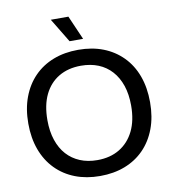

<svg xmlns="http://www.w3.org/2000/svg" viewBox="-99 -1023 1004 1118"><g transform="rotate(-10 403.0 -464.0)"><path d="M403 9Q322 9 256 -16.5Q190 -42 142 -91Q94 -140 68.5 -209Q43 -278 43 -364Q43 -451 69 -520Q95 -589 142.5 -637.5Q190 -686 256 -711.5Q322 -737 403 -737Q485 -737 550.5 -711.5Q616 -686 664 -637.5Q712 -589 737.5 -520Q763 -451 763 -364Q763 -277 737 -208Q711 -139 663.5 -90.5Q616 -42 550 -16.5Q484 9 403 9ZM403 -85Q479 -85 534.5 -118.5Q590 -152 620.5 -214Q651 -276 651 -364Q651 -431 633.5 -482.5Q616 -534 583.5 -570Q551 -606 505.5 -624.5Q460 -643 403 -643Q327 -643 271.5 -610Q216 -577 186 -515Q156 -453 156 -364Q156 -298 173.5 -246Q191 -194 223 -158.5Q255 -123 300.5 -104Q346 -85 403 -85ZM363 -795 277 -937H381L443 -795Z"/></g></svg>

Font: Mona Sans ExtraLight Medium
Style: Regular
Weight: 500
Version: Version 2.000